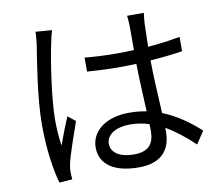

<svg xmlns="http://www.w3.org/2000/svg" viewBox="-86 -875 1171 1016"><g transform="rotate(-10 500.0 -367.0)"><path d="M255 -764 167 -771C167 -750 164 -723 161 -700C148 -617 115 -426 115 -279C115 -144 133 -34 153 37L223 32C222 21 221 7 221 -3C220 -15 222 -34 225 -48C235 -97 272 -199 296 -269L255 -301C238 -260 214 -199 198 -154C191 -203 188 -245 188 -293C188 -405 218 -603 238 -696C241 -714 249 -747 255 -764ZM749 -770H659C661 -753 663 -726 663 -709V-585C632 -584 600 -583 569 -583C509 -583 456 -586 399 -591V-516C458 -512 510 -509 567 -509C599 -509 631 -510 663 -511C664 -429 670 -331 673 -254C644 -260 613 -263 580 -263C449 -263 374 -196 374 -112C374 -22 448 31 582 31C717 31 755 -48 755 -130C755 -137 755 -144 755 -151C806 -122 856 -82 906 -35L950 -102C898 -149 833 -199 752 -231C748 -315 741 -415 740 -516C800 -520 858 -526 913 -535V-612C860 -602 801 -594 740 -589C741 -636 742 -683 743 -710C744 -730 746 -750 749 -770ZM446 -120C446 -169 499 -201 574 -201C610 -201 644 -195 676 -185C677 -172 677 -160 677 -150C677 -84 652 -41 568 -41C496 -41 446 -69 446 -120Z"/></g></svg>

Font: DAIFUKU Sans JP
Style: Regular
Weight: 400
Designer: Original font ‘Source Han Sans JP’ : Ryoko NISHIZUKA  (kana, bopomofo & ideographs); Paul D. Hunt (Latin, Greek & Cyrill
Foundry: Daifuku
Version: Version 1.001